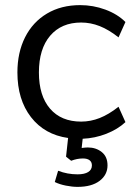

<svg xmlns="http://www.w3.org/2000/svg" viewBox="-20 -535 535 750"><path d="M303 7 299 43Q315 41 323 41Q355 41 377.5 59Q400 77 400 111Q400 148 369 171.5Q338 195 283 195Q262 195 237 190Q212 185 194 176L207 132Q243 146 283 146Q310 146 324.5 137Q339 128 339 111Q339 98 330 91Q321 84 304 84Q281 84 258 93L238 77L246 4Q154 -9 101 -77.5Q48 -146 48 -252Q48 -330 78 -389.5Q108 -449 163.5 -482Q219 -515 293 -515Q344 -515 391.5 -497.5Q439 -480 470 -449L443 -389Q405 -419 369.5 -433Q334 -447 297 -447Q220 -447 176 -395.5Q132 -344 132 -252Q132 -161 175.5 -110.5Q219 -60 297 -60Q334 -60 369.5 -74Q405 -88 443 -118L470 -58Q440 -30 395.5 -12.5Q351 5 303 7Z"/></svg>

Font: Muli-Regular
Style: Regular
Weight: 400
Version: Version 2.000